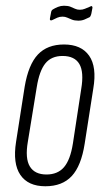

<svg xmlns="http://www.w3.org/2000/svg" viewBox="-20 -643 363 669"><path d="M138 6Q78 6 51 -33.5Q24 -73 36 -149L66 -341Q79 -418 112 -453Q145 -488 203 -488Q263 -488 290.5 -449Q318 -410 305 -334L275 -142Q263 -65 230 -29.5Q197 6 138 6ZM142 -35Q181 -35 203 -60.5Q225 -86 234 -143L263 -333Q273 -392 256.5 -420Q240 -448 198 -448Q159 -448 138 -422Q117 -396 108 -339L77 -149Q67 -91 84 -63Q101 -35 142 -35ZM253 -571Q240 -571 231 -574.5Q222 -578 214.5 -581.5Q207 -585 198 -585Q188 -585 180 -581.5Q172 -578 162 -573Q158 -571 155.5 -572.5Q153 -574 154 -579L158 -600Q159 -607 164 -610Q172 -615 182 -619Q192 -623 203 -623Q217 -623 225.5 -619.5Q234 -616 241.5 -612.5Q249 -609 258 -609Q268 -609 276 -612.5Q284 -616 294 -620Q298 -623 300.5 -621Q303 -619 302 -615L298 -594Q296 -586 292 -583Q284 -579 274.5 -575Q265 -571 253 -571Z"/></svg>

Font: Sofia Sans Extra Condensed Light
Style: Italic
Weight: 300
Italic angle: -9°
Version: Version 4.100